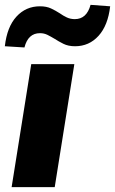

<svg xmlns="http://www.w3.org/2000/svg" viewBox="-33 -773 475 793"><path d="M0 0ZM15 0 96 -508H274L193 0ZM68 -577 -13 -582Q-4 -662 35 -704.5Q74 -747 132 -747Q159 -747 178 -738Q197 -729 214 -718Q228 -708 243 -701Q258 -694 276 -694Q325 -694 341 -753L422 -747Q413 -668 374 -625Q335 -582 277 -582Q249 -582 229 -592Q209 -602 192 -613Q177 -622 163 -629Q149 -636 132 -636Q83 -636 68 -577Z"/></svg>

Font: Winston ExtraBold
Style: Italic
Weight: 800
Italic angle: -9°
Designer: Original fonts by Vernon Adams / Changes by Cristiano Sobral
Foundry: Original fonts by Vernon Adams / Changes by Cristiano Sobral
Version: Version 2.503;July 17, 2020;FontCreator 13.0.0.2655 64-bit